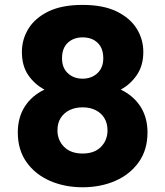

<svg xmlns="http://www.w3.org/2000/svg" viewBox="-20 -765 688 799"><path d="M165 -392.1Q123.3 -414.6 97.2 -453Q71.1 -491.4 71.1 -548.7Q71.1 -601.2 98.4 -645.6Q125.7 -690.1 181.6 -717.4Q237.5 -744.6 323.8 -744.6Q410 -744.6 465.9 -717.1Q521.8 -689.6 549.1 -645.4Q576.4 -601.2 576.4 -548.7Q576.4 -492.8 549.9 -453.5Q523.3 -414.1 482.5 -392.1Q535.3 -366.9 564.6 -321.5Q593.8 -276 593.8 -213.7Q593.8 -141.3 557.4 -90.3Q521 -39.2 459.9 -12.4Q398.7 14.3 323.8 14.3Q249.3 14.3 187.9 -12.4Q126.5 -39.2 90.3 -90.3Q54.1 -141.3 54.1 -213.7Q54.1 -276.5 83.4 -321.9Q112.7 -367.3 165 -392.1ZM409.8 -522.5Q409.8 -564.3 386.2 -586.9Q362.6 -609.5 323.8 -609.5Q286.4 -609.5 262.2 -587.1Q238.1 -564.8 238.1 -522.1Q238.1 -482.6 262.5 -460.1Q286.8 -437.6 323.8 -437.6Q360.7 -437.6 385.3 -460.3Q409.8 -483.1 409.8 -522.5ZM323.8 -318.3Q293.4 -318.3 269.9 -307Q246.5 -295.6 232.8 -274.4Q219.1 -253.3 219.1 -222.4Q219.1 -181.7 246.7 -153.9Q274.4 -126.1 323.8 -126.1Q373.2 -126.1 400.3 -153.9Q427.4 -181.7 427.4 -222.4Q427.4 -252.3 414.2 -273.7Q401.1 -295.1 377.8 -306.7Q354.6 -318.3 323.8 -318.3Z"/></svg>

Font: Poppins Variable
Style: Regular
Weight: 100
Designer: Jonny Pinhorn
Foundry: Indian Type Foundry
Version: Version 6.000